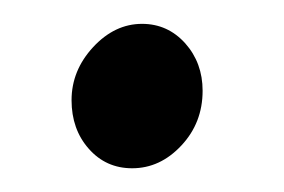

<svg xmlns="http://www.w3.org/2000/svg" viewBox="-20 -332 238 161"><path d="M90.8 -190.9Q68.8 -190.9 54.4 -207.3Q40 -223.6 40 -248Q40 -272.9 58.1 -292.5Q76.2 -312 99.1 -312Q120.6 -312 135.3 -295.7Q149.9 -279.3 149.9 -255.9Q149.9 -229 132.1 -210Q114.3 -190.9 90.8 -190.9Z"/></svg>

Font: Comic Neue
Style: Bold
Weight: 700
Designer: Craig Rozynski
Foundry: Craig Rozynski
Version: Version 2.003;hotconv 1.0.109;makeotfexe 2.5.65596